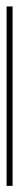

<svg xmlns="http://www.w3.org/2000/svg" viewBox="250 -156 59 610"><g transform="rotate(-90 280.0 149.5)"><path d="M-5 140.5H565V159.5H-5Z"/></g></svg>

Font: Bodoni* 11pt
Style: Italic
Weight: 400
Italic angle: -13°
Version: Version 2.3